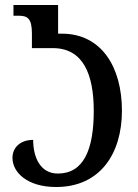

<svg xmlns="http://www.w3.org/2000/svg" viewBox="-20 -738 553 770"><path d="M205 12C381 12 469 -121 469 -294C469 -469 387 -603 228 -603H213V-718H34V-675H53C89 -675 108 -666 108 -604V-545H192C313 -545 356 -441 356 -293C356 -139 316 -42 212 -42C141 -42 113 -108 113 -177C61 -177 30 -146 30 -105C30 -47 89 12 205 12Z"/></svg>

Font: Noto Serif Georgian ExtraCondensed Medium
Style: Regular
Weight: 500
Width: 2
Designer: Monotype Design Team, Akaki Razmadze
Foundry: Google LLC
Version: Version 2.003